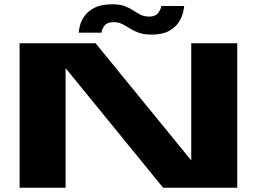

<svg xmlns="http://www.w3.org/2000/svg" viewBox="-20 -877 1236 897"><path d="M71.5 0V-675H426.5L873.5 -127.5V-675H1088.5V0H742L286.5 -558.5V0ZM688 -715.5Q652 -715.5 628 -724.2Q604 -733 586 -744.5Q568 -756 550.8 -764.8Q533.5 -773.5 511 -773.5Q479.5 -773.5 467 -755.5Q454.5 -737.5 454.5 -724.5H347.5Q348 -734 353 -755.5Q358 -777 373.8 -800.5Q389.5 -824 421 -840.5Q452.5 -857 506.5 -857Q540.5 -857 563 -848.2Q585.5 -839.5 602.5 -828.2Q619.5 -817 636.8 -808.2Q654 -799.5 678 -799.5Q706.5 -799.5 719.8 -817.8Q733 -836 733.5 -849H840.5Q840 -839.5 835 -818Q830 -796.5 814.8 -772.8Q799.5 -749 769.2 -732.2Q739 -715.5 688 -715.5Z"/></svg>

Font: Anybody UltraExpanded Regular
Style: Bold
Weight: 700
Width: 9
Designer: Tyler Finck
Foundry: Etcetera Type Company
Version: Version 1.010; ttfautohint (v1.8.3) -l 8 -r 50 -G 200 -x 14 